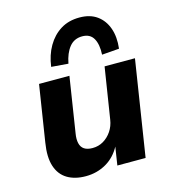

<svg xmlns="http://www.w3.org/2000/svg" viewBox="-115 -861 862 965"><g transform="rotate(-15 316.5 -378.5)"><path d="M213 11Q156 11 117 -12.5Q78 -36 62.5 -84Q47 -132 59 -205L105 -498H263L218 -210Q213 -181 218 -159.5Q223 -138 239 -127.5Q255 -117 282 -117Q313 -117 338.5 -132Q364 -147 381.5 -173Q399 -199 404 -232L446 -498H604L526 0H379L394 -97H395Q367 -44 319 -16.5Q271 11 213 11ZM274 -558 186 -565Q194 -625 220.5 -670.5Q247 -716 288.5 -742Q330 -768 387 -768Q442 -768 478 -742Q514 -716 530 -670.5Q546 -625 539 -565L449 -558Q452 -611 434.5 -642Q417 -673 376 -673Q334 -673 309 -642Q284 -611 274 -558Z"/></g></svg>

Font: Nunito Sans 9pt ExtraBold
Style: Italic
Weight: 800
Italic angle: -9°
Version: Version 3.101;gftools[0.9.27]